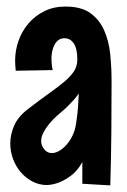

<svg xmlns="http://www.w3.org/2000/svg" viewBox="-20 -559 387 583"><path d="M318.8 -311Q318.8 -233.9 318.1 -156.7Q317.4 -79.6 314.9 3.9L230 -1V-66.9Q215.3 -40.5 196.8 -26.6Q178.2 -12.7 161.6 -5.9Q142.1 2 123 2.9Q99.6 2.9 79.1 -7.6Q58.6 -18.1 43.5 -35.6Q28.3 -53.2 19.8 -75.9Q11.2 -98.6 11.2 -123Q11.2 -150.9 23.2 -178Q35.2 -205.1 64 -227.1Q102.5 -256.8 130.9 -276.9Q159.2 -296.9 178 -313.2Q196.8 -329.6 205.8 -344.5Q214.8 -359.4 214.8 -378.9Q214.8 -411.1 204.1 -427Q193.4 -442.9 175.8 -442.9Q165 -442.9 157.5 -437.3Q149.9 -431.6 145.3 -422.6Q140.6 -413.6 138.4 -402.6Q136.2 -391.6 136.2 -380.9Q136.2 -373.5 137 -364.7Q137.7 -356 140.1 -346.2L27.8 -344.2Q26.9 -352.5 26.4 -360.1Q25.9 -367.7 25.9 -375Q25.9 -405.3 36.1 -434.8Q46.4 -464.4 66.2 -487.5Q85.9 -510.7 114.3 -524.9Q142.6 -539.1 179.2 -539.1Q226.6 -539.1 254.2 -519.3Q281.7 -499.5 296.1 -467.3Q310.5 -435.1 314.7 -394.3Q318.8 -353.5 318.8 -311ZM209 -172.9Q211.4 -185.1 213.4 -200.7Q215.3 -213.9 216.8 -232.7Q218.3 -251.5 219.2 -274.9Q211.4 -264.2 204.1 -255.9Q196.8 -247.6 190.4 -241.2Q183.1 -233.9 176.8 -228Q165.5 -218.8 152.8 -207.3Q140.1 -195.8 129.6 -183.1Q119.1 -170.4 112.1 -157Q105 -143.6 105 -130.9Q105 -117.2 114.3 -105.7Q123.5 -94.2 137.2 -94.2Q147.5 -94.2 158.4 -100.1Q169.4 -106 179.4 -116.7Q189.5 -127.4 197.3 -141.6Q205.1 -155.8 209 -172.9Z"/></svg>

Font: Mouse Memoirs
Style: Regular
Weight: 400
Version: Version 1.000